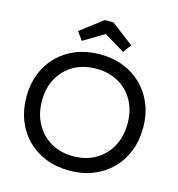

<svg xmlns="http://www.w3.org/2000/svg" viewBox="-139 -1105 1149 1238"><g transform="rotate(15 436.0 -486.5)"><path d="M436 12Q349.5 12 278 -16.5Q206.5 -45 154.5 -97Q102.5 -149 74.5 -220.5Q46.5 -292 46.5 -378Q46.5 -463 74.8 -533.8Q103 -604.5 154.8 -656Q206.5 -707.5 278 -735.8Q349.5 -764 435.5 -764Q522 -764 593.5 -735.8Q665 -707.5 716.8 -656Q768.5 -604.5 797 -533.8Q825.5 -463 825.5 -378Q825.5 -292 797.2 -220.5Q769 -149 717 -97Q665 -45 593.8 -16.5Q522.5 12 436 12ZM435.5 -84Q520.5 -84 585 -121.5Q649.5 -159 685.5 -225.2Q721.5 -291.5 721.5 -378Q721.5 -464 685.5 -529.5Q649.5 -595 585 -631.5Q520.5 -668 436 -668Q351 -668 286.8 -631.5Q222.5 -595 186.2 -529.5Q150 -464 150 -378Q150 -291.5 186.2 -225.2Q222.5 -159 286.8 -121.5Q351 -84 435.5 -84ZM464.5 -985 613 -872 573.5 -817 436 -900 298 -817 258.5 -872 407 -985Z"/></g></svg>

Font: Hepta Slab Medium
Style: Regular
Weight: 500
Designer: Michael LaGattuta
Foundry: Michael LaGattuta
Version: Version 1.102